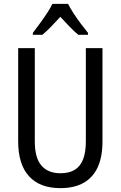

<svg xmlns="http://www.w3.org/2000/svg" viewBox="-20 -963 625 993"><path d="M510 -232Q510 -153 486 -99.5Q462 -46 413.5 -18Q365 10 292 10Q186 10 130 -51.5Q74 -113 74 -232V-714H160V-231Q160 -147 194 -107Q228 -67 293 -67Q338 -67 367 -85Q396 -103 410 -139.5Q424 -176 424 -232V-714H510ZM332 -943Q343 -921 360.5 -894Q378 -867 398 -840.5Q418 -814 435 -793V-783H385Q362 -802 339 -826Q316 -850 292 -876Q268 -850 244 -825Q220 -800 199 -783H150V-793Q168 -817 187.5 -843.5Q207 -870 224 -896Q241 -922 251 -943Z"/></svg>

Font: Noto Sans Khmer Condensed
Style: Regular
Weight: 400
Width: 3
Designer: Danh Hong and the Monotype Design Team
Foundry: Monotype Imaging Inc.
Version: Version 2.004